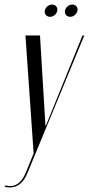

<svg xmlns="http://www.w3.org/2000/svg" viewBox="-72 -651 391 845"><path d="M125 -604C123 -589 133 -577 148 -577C163 -577 178 -589 180 -604C183 -619 172 -631 157 -631C142 -631 128 -619 125 -604ZM214 -604C211 -589 222 -577 237 -577C252 -577 266 -589 269 -604C272 -619 261 -631 246 -631C231 -631 217 -619 214 -604ZM40 -495 76 24 41 110C22 155 -7 176 -48 165L-52 171C-44 173 -36 174 -28 174C6 174 33 151 49 110L299 -495H291L130 -98H128L104 -495Z"/></svg>

Font: Moniqa Ita Display
Style: Italic
Weight: 400
Italic angle: -10°
Designer: Rajesh Rajput
Foundry: Rajesh Rajput
Version: Version 1.000